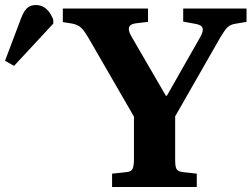

<svg xmlns="http://www.w3.org/2000/svg" viewBox="-248 -744 1001 764"><path d="M198 0V-53L254 -59Q272 -60 278.5 -70.5Q285 -81 285 -110V-280L103 -595Q89 -619 76.5 -632Q64 -645 40 -650L2 -656V-710H341V-657L291 -651Q248 -645 275 -599L412 -363H416L548 -595Q562 -619 558 -632Q554 -645 530 -649L481 -658V-710H733V-657L686 -649Q668 -646 656.5 -634.5Q645 -623 628 -594L449 -281V-106Q449 -80 455 -70.5Q461 -61 481 -59L535 -53V0ZM-192 -482 -228 -502 -165 -669Q-154 -699 -140.5 -711.5Q-127 -724 -105 -724Q-59 -724 -36 -666V-650Z"/></svg>

Font: Literata 36pt
Style: Bold
Weight: 700
Designer: Latin by Veronika Burian and Jose Scaglione. Greek by Irene Vlachou. Cyrillic by Vera Evstafieva.
Foundry: TypeTogether
Version: Version 3.002